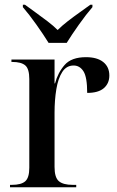

<svg xmlns="http://www.w3.org/2000/svg" viewBox="-20 -786 493 806"><path d="M22 0V-10H30Q69 -10 86 -25Q103 -40 103 -82V-454Q103 -497 86 -511.5Q69 -526 31 -526H28V-536H209V-436H211Q223 -481 251.5 -513.5Q280 -546 341 -546Q388 -546 413.5 -525.5Q439 -505 439 -469Q439 -436 416 -416Q393 -396 346 -396Q346 -462 330.5 -486.5Q315 -511 289 -511Q259 -511 241.5 -484Q224 -457 216.5 -411.5Q209 -366 209 -313V-85Q209 -41 227 -25.5Q245 -10 285 -10H300V0ZM184 -606Q163 -640 132.5 -683Q102 -726 76 -756V-766H85Q104 -752 129 -734Q154 -716 179 -697Q204 -678 222 -660Q240 -678 264.5 -697Q289 -716 314.5 -734Q340 -752 359 -766H368V-756Q342 -726 311.5 -683Q281 -640 260 -606Z"/></svg>

Font: Noto Serif Display SemiCondensed Medium
Style: Regular
Weight: 500
Width: 4
Designer: Monotype Design Team
Foundry: Monotype Imaging Inc.
Version: Version 2.009